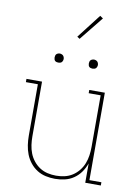

<svg xmlns="http://www.w3.org/2000/svg" viewBox="-103 -1029 805 1105"><g transform="rotate(10 300.0 -476.5)"><path d="M297 8Q269 8 242 2Q215 -4 192 -18.5Q169 -33 151.5 -55Q134 -77 124 -102.5Q114 -128 110 -155.5Q106 -183 106 -210V-511H36V-530H127V-210Q127 -185 130.5 -160Q134 -135 143 -112Q152 -89 168 -69Q184 -49 205 -35.5Q226 -22 250.5 -16.5Q275 -11 300 -11Q325 -11 349.5 -16.5Q374 -22 395 -35.5Q416 -49 432 -69Q448 -89 457 -112Q466 -135 469.5 -160Q473 -185 473 -210V-511H403V-530H494V-19H564V0H473V-113Q463 -85 446.5 -61.5Q430 -38 406 -21.5Q382 -5 353.5 1.5Q325 8 297 8ZM400 -654Q395 -654 389.5 -655.5Q384 -657 380.5 -660.5Q377 -664 375.5 -669.5Q374 -675 374 -680Q374 -685 375.5 -690.5Q377 -696 380.5 -699.5Q384 -703 389.5 -705Q395 -707 400 -707Q405 -707 410.5 -705Q416 -703 419.5 -699.5Q423 -696 425 -690.5Q427 -685 427 -680Q427 -675 425 -669.5Q423 -664 419.5 -660.5Q416 -657 410.5 -655.5Q405 -654 400 -654ZM200 -654Q195 -654 189.5 -655.5Q184 -657 180.5 -660.5Q177 -664 175.5 -669.5Q174 -675 174 -680Q174 -685 175.5 -690.5Q177 -696 180.5 -699.5Q184 -703 189.5 -705Q195 -707 200 -707Q205 -707 210.5 -705Q216 -703 219.5 -699.5Q223 -696 225 -690.5Q227 -685 227 -680Q227 -675 225 -669.5Q223 -664 219.5 -660.5Q216 -657 210.5 -655.5Q205 -654 200 -654ZM297 -810 282 -820 391 -961 409 -949Z"/></g></svg>

Font: Iosevka Curly Slab ThEx
Style: Regular
Weight: 100
Width: 7
Monospace: yes
Designer: Belleve Invis
Foundry: Belleve Invis
Version: Version 11.1.0; ttfautohint (v1.8.3)